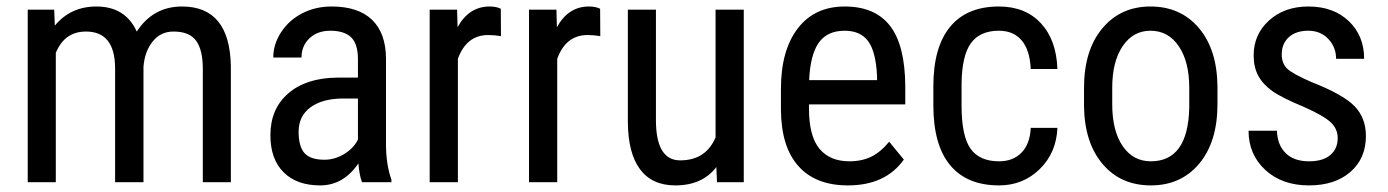

<svg xmlns="http://www.w3.org/2000/svg" viewBox="-20 -558 4251 588"><path d="M146 -528.3H64.9V0H150.9V-396C168.8 -439.6 199.5 -461.4 243.2 -461.4C301.8 -461.4 331.5 -424.8 332.5 -351.6V0H419.4V-354C422 -385.3 431.5 -411 447.8 -431.2C464 -451.3 485.2 -461.4 511.2 -461.4C543.8 -461.4 566.9 -452.1 580.6 -433.3C594.2 -414.6 601.1 -386.1 601.1 -347.7V0H687V-356C684.7 -477.4 634.9 -538.1 537.6 -538.1C478.4 -538.1 432.1 -512.5 398.9 -461.4C375.5 -512.5 334.3 -538.1 275.4 -538.1C222.7 -538.1 180.2 -518.6 147.9 -479.5Z M1088.9 0H1178.7V-7.8C1168 -37.8 1162.4 -73.1 1162.1 -113.8V-380.4C1161.5 -431.8 1147.1 -470.9 1118.9 -497.8C1090.7 -524.7 1049.6 -538.1 995.6 -538.1C962.4 -538.1 932.3 -531.1 905.3 -517.1C878.3 -503.1 856.8 -483.8 840.8 -459.2C824.9 -434.7 816.9 -408.9 816.9 -381.8H903.3C903.3 -405.6 911.5 -425.2 927.7 -440.7C944 -456.1 965.2 -463.9 991.2 -463.9C1019.9 -463.9 1041.2 -457.2 1055.2 -443.8C1069.2 -430.5 1076.2 -408 1076.2 -376.5V-320.3H1012.7C949.2 -319.7 899.3 -303.5 862.8 -272C826.3 -240.4 808.1 -197.8 808.1 -144C808.1 -95.2 821.5 -57.4 848.4 -30.5C875.2 -3.7 912.6 9.8 960.4 9.8C1008 9.8 1047 -12.7 1077.6 -57.6C1079.9 -30.6 1083.7 -11.4 1088.9 0ZM973.6 -68.8C945 -68.8 924.6 -75.6 912.6 -89.1C900.6 -102.6 894.5 -124.3 894.5 -154.3C894.5 -186.2 906.4 -211 930.2 -228.8C953.9 -246.5 986.3 -255.7 1027.3 -256.3H1076.2V-130.4C1067.4 -112.8 1053.4 -98.1 1034.2 -86.4C1015 -74.7 994.8 -68.8 973.6 -68.8Z M1514.2 -447.3 1513.7 -531.2C1504.6 -535.8 1493.2 -538.1 1479.5 -538.1C1437.2 -538.1 1404.5 -516.9 1381.3 -474.6L1379.9 -528.3H1295.9V0H1382.3V-377.9C1399.9 -426.4 1430.8 -450.7 1475.1 -450.7C1489.1 -450.7 1502.1 -449.5 1514.2 -447.3Z M1818.4 -447.3 1817.9 -531.2C1808.8 -535.8 1797.4 -538.1 1783.7 -538.1C1741.4 -538.1 1708.7 -516.9 1685.5 -474.6L1684.1 -528.3H1600.1V0H1686.5V-377.9C1704.1 -426.4 1735 -450.7 1779.3 -450.7C1793.3 -450.7 1806.3 -449.5 1818.4 -447.3Z M2173.8 -46.4 2175.8 0H2257.8V-528.3H2171.4V-137.2C2151.5 -90.3 2115.4 -66.9 2063 -66.9C2013.5 -66.9 1988.8 -108.1 1988.8 -190.4V-528.3H1902.8V-184.1C1903.2 -120.9 1915.5 -72.8 1939.9 -39.8C1964.4 -6.8 2000.5 9.8 2048.3 9.8C2103.4 9.8 2145.2 -9 2173.8 -46.4Z M2576.7 9.8C2653.5 9.8 2710.6 -16.6 2748 -69.3L2703.1 -124C2686.2 -103.2 2668.1 -88 2648.7 -78.4C2629.3 -68.8 2606.9 -64 2581.5 -64C2541.5 -64 2510.8 -76.8 2489.5 -102.5C2468.2 -128.3 2457.5 -169.4 2457.5 -226.1V-238.3H2752.4V-294.9C2751.8 -378.3 2736.2 -439.6 2705.6 -479C2675 -518.4 2628.7 -538.1 2566.9 -538.1C2505.4 -538.1 2457.4 -515.7 2423.1 -470.9C2388.8 -426.2 2371.6 -364.4 2371.6 -285.6V-221.7C2372.2 -145.8 2390.1 -88.3 2425.3 -49.1C2460.4 -9.8 2510.9 9.8 2576.7 9.8ZM2566.9 -463.9C2599.1 -463.9 2623.1 -453.1 2638.9 -431.6C2654.7 -410.2 2663.7 -374.3 2666 -324.2V-312.5H2458C2460.3 -364.3 2470.1 -402.4 2487.3 -427C2504.6 -451.6 2531.1 -463.9 2566.9 -463.9Z M3039.6 -64C2999.8 -64 2970.8 -76.8 2952.4 -102.5C2934 -128.3 2924.8 -172.2 2924.8 -234.4V-301.8C2925.5 -359.4 2935.1 -400.8 2953.6 -426C2972.2 -451.3 3000.7 -463.9 3039.1 -463.9C3068.7 -463.9 3091.9 -454.1 3108.6 -434.6C3125.4 -415 3134.8 -385.7 3136.7 -346.7H3218.3C3216.3 -405.9 3199.5 -452.6 3167.7 -486.8C3136 -521 3093.1 -538.1 3039.1 -538.1C2973.6 -538.1 2923.8 -517.3 2889.6 -475.8C2855.5 -434.3 2838.4 -373.7 2838.4 -293.9V-235.8C2838.4 -154.5 2855.6 -93.2 2889.9 -52C2924.2 -10.8 2974.1 9.8 3039.6 9.8C3088.7 9.8 3130.3 -6.9 3164.3 -40.3C3198.3 -73.6 3216.3 -115.7 3218.3 -166.5H3136.7C3135.1 -133.6 3125.7 -108.3 3108.4 -90.6C3091.1 -72.8 3068.2 -64 3039.6 -64Z M3299.8 -288.6V-231C3301.1 -157.1 3320.2 -98.5 3357.2 -55.2C3394.1 -11.9 3443.2 9.8 3504.4 9.8C3566.2 9.8 3615.7 -12.5 3652.8 -57.1C3689.9 -101.7 3708.5 -162.3 3708.5 -238.8V-294.4C3707.5 -369.6 3688.4 -429 3651.1 -472.7C3613.9 -516.3 3564.6 -538.1 3503.4 -538.1C3442.2 -538.1 3393 -515.7 3355.7 -470.9C3318.4 -426.2 3299.8 -365.4 3299.8 -288.6ZM3386.2 -238.8V-289.1C3386.2 -342.8 3396.9 -385.3 3418.2 -416.7C3439.5 -448.2 3467.9 -463.9 3503.4 -463.9C3539.6 -463.9 3568.4 -448.2 3589.8 -416.7C3611.3 -385.3 3622.1 -342.6 3622.1 -288.6V-229C3619.8 -119 3580.6 -64 3504.4 -64C3468.3 -64 3439.5 -79.5 3418.2 -110.6C3396.9 -141.7 3386.2 -184.4 3386.2 -238.8Z M4076.7 -135.3C4076.7 -113.4 4069.2 -96.1 4054.2 -83.3C4039.2 -70.4 4017.4 -64 3988.8 -64C3958.2 -64 3934.4 -72.3 3917.5 -88.9C3900.6 -105.5 3891.6 -128.4 3890.6 -157.7H3803.7C3803.7 -109.2 3820.8 -69.2 3855 -37.6C3889.2 -6 3933.8 9.8 3988.8 9.8C4041.8 9.8 4084.1 -4 4115.7 -31.5C4147.3 -59 4163.1 -95.7 4163.1 -141.6C4163.1 -178.4 4151.5 -208.7 4128.4 -232.7C4105.3 -256.6 4061.7 -281.1 3997.6 -306.2C3957.2 -323.7 3931.7 -337.9 3921.1 -348.6C3910.6 -359.4 3905.3 -373.5 3905.3 -391.1C3905.3 -413.2 3912.5 -430.9 3927 -444.1C3941.5 -457.3 3961.4 -463.9 3986.8 -463.9C4011.6 -463.9 4031.9 -455.5 4047.9 -438.7C4063.8 -422 4071.8 -401.7 4071.8 -377.9H4157.7C4157.7 -424.8 4142.1 -463.2 4110.8 -493.2C4079.6 -523.1 4038.2 -538.1 3986.8 -538.1C3938 -538.1 3897.9 -523.8 3866.5 -495.4C3835 -466.9 3819.3 -431.2 3819.3 -388.2C3819.3 -364.1 3824.1 -343.3 3833.5 -325.9C3842.9 -308.5 3857.2 -293 3876.2 -279.3C3895.3 -265.6 3928.1 -249.2 3974.6 -230C4014.6 -212.1 4041.7 -196.5 4055.7 -183.1C4069.7 -169.8 4076.7 -153.8 4076.7 -135.3Z"/></svg>

Font: Roboto Condensed
Style: Regular
Weight: 400
Designer: Google
Version: Version 2.134; 2016